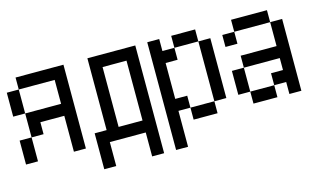

<svg xmlns="http://www.w3.org/2000/svg" viewBox="-87 -938 2175 1291"><g transform="rotate(-15 1000.0 -292.0)"><path d="M0 -83.3V-250H83.3V-83.3ZM0 -416.7V-583.3H83.3V-416.7ZM83.3 -416.7H333.3V-583.3H83.3V-666.7H416.7V-83.3H333.3V-333.3H166.7V-250H83.3Z M500 -166.7H583.3V-666.7H916.7V83.3H833.3V-83.3H583.3V83.3H500ZM666.7 -166.7H833.3V-583.3H666.7Z M1000 83.3V-666.7H1083.3V-583.3H1166.7V-500H1083.3V-250H1166.7V-166.7H1083.3V83.3ZM1166.7 -166.7H1333.3V-83.3H1166.7ZM1166.7 -583.3V-666.7H1333.3V-583.3ZM1333.3 -166.7V-583.3H1416.7V-166.7Z M1500 -166.7V-333.3H1583.3V-166.7ZM1500 -500V-583.3H1583.3V-500ZM1583.3 -166.7H1750V-83.3H1583.3ZM1583.3 -333.3V-416.7H1833.3V-583.3H1916.7V-83.3H1833.3V-166.7H1750V-250H1833.3V-333.3ZM1583.3 -583.3V-666.7H1833.3V-583.3Z"/></g></svg>

Font: GalmuriMono11 Regular
Style: Regular
Weight: 400
Designer: Lee Minseo (quiple)
Version: Version 2.399;hotconv 1.1.1;makeotfexe 2.6.0 DEVELOPMENT